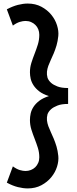

<svg xmlns="http://www.w3.org/2000/svg" viewBox="-20 -885 427 1071"><path d="M359.9 -305.2Q322.8 -305.2 300.3 -296.1Q277.8 -287.1 265.6 -276.4Q251 -263.7 245.1 -248Q240.2 -230 241.9 -213.9Q243.7 -197.8 249.5 -181.6Q255.4 -165.5 263.4 -148.4Q271.5 -131.3 279.8 -111.3Q288.1 -91.3 295.2 -67.9Q302.2 -44.4 305.2 -15.1Q308.1 13.2 298.1 44.9Q288.1 76.7 266.1 103.5Q244.1 130.4 210.9 148.2Q177.7 166 134.8 166Q109.4 166 79.8 158.7Q50.3 151.4 18.1 133.8L51.8 43Q72.3 58.1 90.1 63.5Q107.9 68.8 122.1 68.8Q138.2 68.8 152.3 63.2Q166.5 57.6 176.8 47.6Q187 37.6 193.1 23.4Q199.2 9.3 199.2 -7.8Q199.2 -34.7 191.2 -60.3Q183.1 -85.9 173.1 -111.3Q163.1 -136.7 155 -162.4Q147 -188 147 -215.8Q147 -232.9 151.1 -252Q155.3 -271 167 -289.1Q178.7 -307.1 199.2 -322.8Q219.7 -338.4 252.9 -349.1Q219.7 -359.4 199.2 -375.2Q178.7 -391.1 167 -409.2Q155.3 -427.2 151.1 -446Q147 -464.8 147 -481.9Q147 -508.8 155 -534.4Q163.1 -560.1 173.1 -585.4Q183.1 -610.8 191.2 -637Q199.2 -663.1 199.2 -690.9Q199.2 -707 193.6 -721.2Q188 -735.4 177.7 -745.6Q167.5 -755.9 153.3 -762Q139.2 -768.1 122.1 -768.1Q107.9 -768.1 90.1 -762.7Q72.3 -757.3 51.8 -742.2L18.1 -833Q50.3 -850.1 79.8 -857.7Q109.4 -865.2 134.8 -865.2Q177.7 -865.2 210.9 -847.4Q244.1 -829.6 266.1 -802.7Q288.1 -775.9 298.1 -743.9Q308.1 -711.9 305.2 -684.1Q302.2 -654.8 295.2 -631.1Q288.1 -607.4 279.8 -587.6Q271.5 -567.9 263.4 -550.8Q255.4 -533.7 249.5 -517.6Q243.7 -501.5 241.9 -485.4Q240.2 -469.2 245.1 -451.2Q251 -435.1 265.6 -422.4Q277.8 -411.6 300.3 -402.8Q322.8 -394 359.9 -394Z"/></svg>

Font: McLaren
Style: Regular
Weight: 400
Designer: Astigmatic (AOETI)
Foundry: Astigmatic (AOETI)
Version: Version 1.000